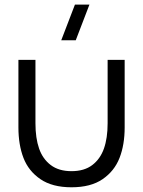

<svg xmlns="http://www.w3.org/2000/svg" viewBox="-20 -800 622 834"><path d="M309 -625H246L305.5 -780H368.5ZM60 -246.5V-540H134V-264.5Q134 -200 149.8 -154.8Q165.5 -109.5 200.5 -83Q235.5 -56.5 290.5 -56.5Q346 -56.5 380.8 -83Q415.5 -109.5 431.5 -154.8Q447.5 -200 447.5 -264.5V-540H521.5V-246.5Q521.5 -171 499.2 -114Q477 -57 425.8 -21.8Q374.5 13.5 290.5 13.5Q207 13.5 155.5 -21.8Q104 -57 82 -114Q60 -171 60 -246.5Z"/></svg>

Font: Vela Sans
Style: Regular
Weight: 400
Designer: Principal design: Mikhail Sharanda - project Manrope.
Design modification: Ravid Balaliev
Foundry: Mikhail Sharanda
Version: Version 1.001